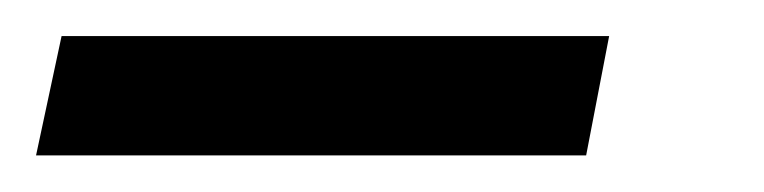

<svg xmlns="http://www.w3.org/2000/svg" viewBox="-98 68 422 106"><path d="M225.6 153.8H-78.1L-64 87.9H238.3Z"/></svg>

Font: Charis SIL Phon
Style: Italic
Weight: 400
Italic angle: -11°
Foundry: SIL International
Version: Version 5.000